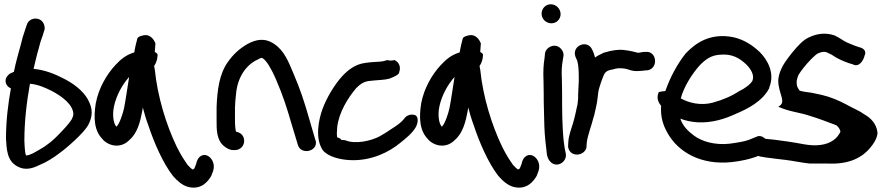

<svg xmlns="http://www.w3.org/2000/svg" viewBox="-20 -729 4130 898"><path d="M8 -81C11 -36 11 23 61 49C97 70 134 58 162 44C197 30 230 9 260 -14C291 -36 371 -106 392 -143C402 -162 409 -182 409 -203C409 -223 402 -244 391 -264C368 -306 321 -340 277 -362C240 -381 192 -402 137 -407C145 -440 152 -472 161 -502C166 -522 171 -540 177 -556L178 -557L187 -587L188 -588C190 -596 189 -607 185 -617C173 -644 144 -646 127 -638C118 -634 109 -626 105 -612L96 -585C89 -566 83 -545 78 -523C67 -482 54 -439 45 -393L27 -385C24 -384 11 -371 9 -365C0 -344 12 -323 31 -316C18 -244 8 -164 8 -83ZM102 -2C97 -10 95 -43 94 -71C94 -163 105 -253 120 -337H123C136 -336 154 -332 174 -325C230 -304 293 -267 315 -225C321 -213 323 -203 323 -197C323 -189 321 -182 316 -172C311 -163 296 -143 269 -115C242 -86 222 -68 208 -58C193 -46 181 -38 166 -30C142 -16 123 -4 104 -2Z M461 -75H462C494 -43 548 -35 586 -75C623 -107 636 -160 645 -208C646 -214 647 -218 648 -226C655 -200 663 -171 673 -145C700 -63 742 34 789 94C811 119 832 137 859 145C924 162 956 115 969 92V91L977 70C988 35 968 7 950 -1C934 -9 905 -4 897 39L889 59C886 61 884 62 881 64C876 61 869 55 858 43C843 22 824 -7 806 -44C758 -144 717 -275 704 -404C703 -410 701 -415 701 -421C708 -430 716 -447 717 -470C718 -474 716 -480 704 -486C705 -499 706 -513 707 -526C702 -539 684 -575 644 -562C631 -559 627 -555 623 -551C619 -536 612 -510 608 -484C569 -472 545 -452 519 -424C479 -381 441 -316 428 -246C417 -179 420 -116 461 -77ZM513 -231C524 -283 553 -335 584 -369C576 -321 569 -268 560 -222C555 -199 539 -149 525 -137H524C510 -152 505 -193 513 -231Z M1026 -47C1038 -37 1053 -27 1071 -27H1079C1103 -27 1122 -46 1122 -70C1122 -92 1108 -109 1084 -113C1081 -121 1079 -143 1079 -165V-227C1080 -247 1081 -268 1084 -290C1091 -367 1129 -422 1180 -448H1181C1203 -460 1203 -461 1212 -454C1218 -450 1226 -441 1237 -424C1248 -406 1260 -383 1271 -357C1304 -280 1318 -237 1347 -138L1373 -52C1386 -3 1467 -19 1457 -70L1456 -71L1430 -160C1401 -262 1385 -309 1351 -389C1331 -436 1310 -492 1263 -523C1218 -554 1177 -544 1139 -524C1101 -503 1069 -473 1045 -438C1006 -383 996 -308 993 -228V-165C993 -127 992 -76 1026 -47Z M1557 -87C1555 -97 1555 -112 1557 -132C1564 -202 1607 -271 1646 -317C1665 -336 1680 -346 1704 -350C1713 -351 1725 -352 1734 -353C1751 -355 1779 -355 1800 -361H1802L1803 -362C1855 -381 1846 -392 1847 -392C1856 -414 1847 -439 1825 -448C1813 -445 1803 -445 1790 -448C1778 -444 1778 -443 1761 -441C1738 -439 1716 -439 1690 -435C1640 -429 1606 -400 1579 -371C1544 -332 1508 -272 1489 -221C1470 -169 1452 -82 1490 -26C1515 4 1570 18 1619 20C1716 24 1799 -17 1851 -60C1876 -80 1909 -106 1925 -135L1926 -136C1931 -148 1941 -174 1925 -189C1901 -200 1878 -187 1870 -173C1857 -157 1837 -142 1811 -126C1796 -115 1776 -103 1755 -91C1715 -70 1642 -53 1595 -73C1573 -75 1574 -74 1573 -80Z M1983 -75H1984C2016 -43 2070 -35 2108 -75C2145 -107 2158 -160 2167 -208C2168 -214 2169 -218 2170 -226C2177 -200 2185 -171 2195 -145C2222 -63 2264 34 2311 94C2333 119 2354 137 2381 145C2446 162 2478 115 2491 92V91L2499 70C2510 35 2490 7 2472 -1C2456 -9 2427 -4 2419 39L2411 59C2408 61 2406 62 2403 64C2398 61 2391 55 2380 43C2365 22 2346 -7 2328 -44C2280 -144 2239 -275 2226 -404C2225 -410 2223 -415 2223 -421C2230 -430 2238 -447 2239 -470C2240 -474 2238 -480 2226 -486C2227 -499 2228 -513 2229 -526C2224 -539 2206 -575 2166 -562C2153 -559 2149 -555 2145 -551C2141 -536 2134 -510 2130 -484C2091 -472 2067 -452 2041 -424C2001 -381 1963 -316 1950 -246C1939 -179 1942 -116 1983 -77ZM2035 -231C2046 -283 2075 -335 2106 -369C2098 -321 2091 -268 2082 -222C2077 -199 2061 -149 2047 -137H2046C2032 -152 2027 -193 2035 -231Z M2559 -620C2583 -620 2602 -639 2602 -663C2602 -688 2581 -709 2556 -709C2530 -709 2513 -687 2513 -665C2513 -639 2535 -620 2559 -620ZM2523 -291C2523 -268 2523 -243 2524 -217L2526 -138C2527 -100 2534 -35 2538 -7V-5C2540 0 2540 1 2542 8C2545 18 2554 28 2559 32C2591 57 2634 24 2626 -12C2622 -28 2621 -35 2617 -65C2609 -135 2609 -216 2609 -291C2609 -315 2608 -337 2608 -357V-358C2606 -390 2607 -421 2612 -446L2615 -465C2618 -479 2612 -491 2606 -498C2580 -532 2534 -510 2529 -480V-479L2527 -458C2522 -429 2520 -394 2522 -356C2522 -336 2523 -314 2523 -291Z M3008 -400C3062 -409 3052 -494 2998 -486H2989C2982 -485 2976 -484 2965 -482C2965 -482 2962 -482 2960 -483L2945 -487C2936 -489 2928 -491 2921 -492L2899 -495C2870 -499 2844 -492 2827 -489L2825 -488L2802 -482L2801 -481C2790 -476 2774 -468 2763 -460C2760 -472 2756 -485 2750 -496C2729 -547 2651 -516 2672 -462C2676 -452 2678 -451 2680 -444C2686 -423 2687 -395 2687 -365C2687 -352 2687 -340 2686 -332V-330C2686 -315 2684 -302 2684 -286V-270C2684 -260 2681 -246 2681 -241C2675 -214 2669 -183 2661 -156C2653 -128 2640 -98 2638 -65L2637 -46C2637 -29 2650 -6 2678 -6C2701 -6 2719 -21 2723 -39V-41L2724 -59C2728 -97 2746 -138 2757 -184L2758 -185C2763 -211 2772 -239 2775 -271C2777 -290 2779 -309 2784 -322L2792 -347L2802 -373C2809 -392 2819 -400 2845 -404L2860 -408C2874 -411 2892 -410 2908 -407C2919 -405 2937 -394 2969 -397C2977 -397 2987 -398 3000 -400Z M3578 -320C3606 -389 3568 -451 3533 -486C3502 -515 3463 -543 3410 -555C3304 -576 3235 -530 3187 -479C3150 -433 3114 -368 3092 -303C3074 -302 3064 -299 3061 -298C3048 -270 3061 -247 3072 -234C3069 -183 3080 -146 3102 -107C3151 -19 3257 45 3404 29C3447 24 3482 16 3511 6L3549 -8C3563 -10 3569 -15 3572 -18C3584 -48 3569 -75 3553 -85C3544 -92 3532 -95 3521 -91L3520 -90L3480 -74C3460 -67 3430 -62 3393 -57C3323 -49 3262 -68 3227 -94C3198 -115 3173 -140 3162 -174C3185 -165 3212 -159 3242 -157C3311 -153 3372 -174 3418 -195C3478 -220 3547 -256 3578 -317ZM3164 -269C3179 -325 3218 -385 3253 -424C3282 -453 3306 -470 3346 -473C3405 -479 3440 -456 3470 -428C3492 -406 3510 -377 3499 -351C3490 -335 3466 -317 3440 -304H3439C3405 -281 3362 -262 3314 -249C3259 -234 3202 -247 3164 -269Z M3854 36C3949 40 4011 10 4051 -39C4064 -54 4081 -79 4084 -104V-110C4079 -152 4051 -178 4023 -194C3998 -212 3969 -223 3937 -241C3903 -259 3866 -275 3824 -285L3777 -295C3757 -297 3728 -302 3720 -305C3709 -322 3706 -323 3706 -349C3707 -356 3709 -364 3713 -375C3716 -382 3730 -403 3754 -431C3778 -458 3797 -475 3805 -479C3823 -487 3833 -488 3845 -485L3870 -473C3894 -456 3921 -444 3949 -434L3969 -428C3996 -413 4018 -443 4024 -470C4030 -481 4030 -502 3996 -509L3976 -516C3964 -521 3951 -526 3942 -530C3924 -538 3908 -552 3882 -564H3881C3838 -578 3799 -571 3763 -554C3737 -542 3714 -518 3686 -484C3659 -450 3641 -425 3633 -404C3625 -386 3621 -369 3620 -354V-353C3620 -288 3662 -251 3620 -230C3669 -207 3721 -203 3765 -188C3805 -176 3853 -158 3892 -143C3904 -132 3907 -127 3911 -113C3895 -80 3865 -57 3817 -51C3767 -44 3720 -60 3665 -67C3636 -70 3607 -76 3577 -78L3559 -80C3554 -81 3536 -74 3530 -67C3508 -50 3510 -20 3521 -3C3527 1 3536 4 3548 5L3565 8H3566C3593 11 3623 16 3655 19C3689 23 3729 32 3767 36Z"/></svg>

Font: Stray Cat
Style: Blk
Weight: 900
Version: Version 1.0